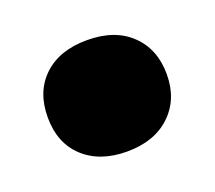

<svg xmlns="http://www.w3.org/2000/svg" viewBox="-55 -461 406 363"><g transform="rotate(-20 148.0 -280.0)"><path d="M147.5 -168Q93 -168 60.5 -198Q28 -228 28 -280Q28 -331.5 60 -361.8Q92 -392 147.5 -392Q203.5 -392 235.5 -361.2Q267.5 -330.5 267.5 -280Q267.5 -229.5 235 -198.8Q202.5 -168 147.5 -168Z"/></g></svg>

Font: Encode Sans XBd
Style: Regular
Weight: 800
Designer: Multiple Designers
Foundry: Impallari Type
Version: Version 3.002; ttfautohint (v1.8.3) -l 8 -r 50 -G 200 -x 14 